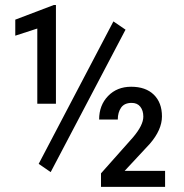

<svg xmlns="http://www.w3.org/2000/svg" viewBox="-20 -729 718 749"><path d="M198.2 -324.2H125.5V-617.7L39.6 -589.8V-652.3L189.9 -709.5H198.2ZM624 0H374V-52.7L499 -193.4Q539.1 -240.7 539.1 -273.9Q539.1 -297.9 527.3 -312.7Q515.6 -327.6 493.7 -327.6Q465.3 -327.6 452.4 -309.1Q439.5 -290.5 439.5 -262.7H366.7Q366.7 -318.4 401.6 -354.5Q436.5 -390.6 491.7 -390.6Q548.3 -390.6 580.1 -359.6Q611.8 -328.6 611.8 -274.9Q611.8 -222.7 564.5 -168L466.3 -62.5H624ZM177.7 -57.6 130.9 -89.8 422.4 -645.5 469.7 -613.3Z"/></svg>

Font: TypoPRO Roboto
Style: Regular
Weight: 400
Designer: Google
Version: Version 2.136; 2016